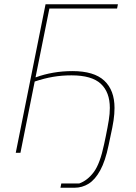

<svg xmlns="http://www.w3.org/2000/svg" viewBox="-20 -718 637 902"><path d="M264 164 268 144H352Q391 130 420.5 90.5Q450 51 469 -40L477 -78Q486 -122 491 -153Q496 -184 496 -211Q496 -285 453.5 -324.5Q411 -364 316 -364Q270 -364 229 -357Q188 -350 143 -335L76 0H54L194 -698H534L530 -678H212L147 -355H149Q187 -369 230.5 -376.5Q274 -384 320 -384Q422 -384 470 -339Q518 -294 518 -211Q518 -183 513.5 -152.5Q509 -122 498 -73L490 -35Q475 38 451 82Q427 126 396.5 145Q366 164 330 164Z"/></svg>

Font: IBM Plex Sans Thin
Style: Italic
Weight: 250
Italic angle: -11.31°
Designer: Mike Abbink, Paul van der Laan, Pieter van Rosmalen
Foundry: Bold Monday
Version: Version 3.201